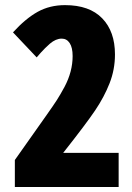

<svg xmlns="http://www.w3.org/2000/svg" viewBox="-20 -744 524 764"><path d="M238.8 -723.6Q335.9 -723.6 386.7 -671.1Q437.5 -618.7 437.5 -527.3Q437.5 -467.3 416 -412.6Q394.5 -357.9 358.6 -304.7Q322.8 -251.5 231.4 -135.7H452.1V0H39.1V-107.4L166 -287.1Q191.9 -323.7 205.8 -345.2Q219.7 -366.7 236.8 -398.4Q269 -459 269 -521Q269 -554.7 257.3 -572.5Q245.6 -590.3 225.6 -590.3Q202.1 -590.3 178.7 -570.3Q158.2 -552.2 142.6 -534.7Q127 -517.1 126 -515.6L31.7 -615.2Q81.5 -669.9 129.6 -696.8Q177.7 -723.6 238.8 -723.6Z"/></svg>

Font: Open Sans Hebrew Condensed Extra Bold
Style: Regular
Weight: 800
Width: 3
Foundry: Ascender Corporation, Yanek Iontef
Version: Version 2.001;PS 002.001;hotconv 1.0.70;makeotf.lib2.5.58329